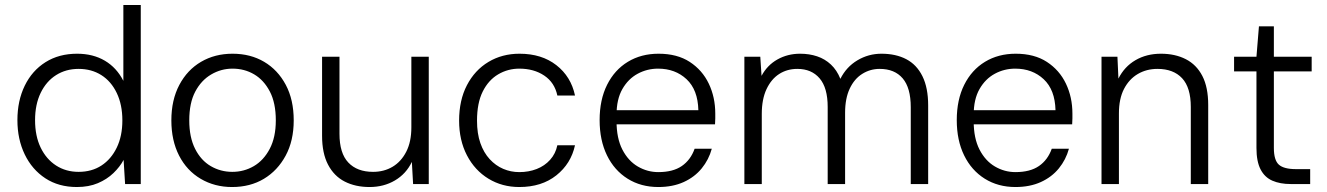

<svg xmlns="http://www.w3.org/2000/svg" viewBox="-20 -740 5334 772"><path d="M289 12Q216 12 162.5 -23Q109 -58 79.5 -119Q50 -180 50 -257Q50 -335 79.5 -395.5Q109 -456 163 -490Q217 -524 290 -524Q354 -524 401.5 -496Q449 -468 476 -415V-720H546V0H483L477 -97Q462 -69 436 -44Q410 -19 373.5 -3.5Q337 12 289 12ZM296 -49Q349 -49 388 -74.5Q427 -100 449.5 -146.5Q472 -193 472 -256Q472 -319 449.5 -366Q427 -413 387.5 -438Q348 -463 296 -463Q245 -463 205.5 -438Q166 -413 143.5 -366.5Q121 -320 121 -257Q121 -193 143.5 -146.5Q166 -100 205.5 -74.5Q245 -49 296 -49Z M913 12Q843 12 787 -21Q731 -54 700 -114.5Q669 -175 669 -256Q669 -338 701 -398.5Q733 -459 788.5 -491.5Q844 -524 915 -524Q987 -524 1042 -491.5Q1097 -459 1129 -399Q1161 -339 1161 -256Q1161 -174 1128.5 -114Q1096 -54 1041 -21Q986 12 913 12ZM914 -49Q961 -49 1000.5 -72Q1040 -95 1064.5 -141.5Q1089 -188 1089 -256Q1089 -326 1065 -372Q1041 -418 1002 -441Q963 -464 915 -464Q869 -464 829 -440.5Q789 -417 765 -371.5Q741 -326 741 -256Q741 -188 764.5 -141.5Q788 -95 827.5 -72Q867 -49 914 -49Z M1466 12Q1409 12 1366 -10Q1323 -32 1299 -78Q1275 -124 1275 -194V-512H1345V-202Q1345 -124 1380.5 -86.5Q1416 -49 1480 -49Q1524 -49 1558.5 -69.5Q1593 -90 1613.5 -130Q1634 -170 1634 -228V-512H1704V0H1641L1636 -89Q1613 -41 1568 -14.5Q1523 12 1466 12Z M2068 12Q1999 12 1944 -21.5Q1889 -55 1857.5 -115.5Q1826 -176 1826 -255Q1826 -337 1857.5 -397.5Q1889 -458 1944 -491Q1999 -524 2069 -524Q2158 -524 2217 -478Q2276 -432 2292 -356H2221Q2210 -408 2168.5 -436Q2127 -464 2068 -464Q2022 -464 1983 -441Q1944 -418 1921 -372Q1898 -326 1898 -255Q1898 -203 1911.5 -164.5Q1925 -126 1949 -100Q1973 -74 2003.5 -61Q2034 -48 2068 -48Q2106 -48 2138 -60.5Q2170 -73 2192 -97.5Q2214 -122 2221 -156H2292Q2276 -82 2217 -35Q2158 12 2068 12Z M2627 12Q2557 12 2503.5 -21.5Q2450 -55 2420.5 -115.5Q2391 -176 2391 -257Q2391 -339 2421 -399Q2451 -459 2504.5 -491.5Q2558 -524 2628 -524Q2703 -524 2753.5 -491Q2804 -458 2830 -403.5Q2856 -349 2856 -283Q2856 -274 2856 -264Q2856 -254 2855 -240H2443V-297H2788Q2786 -379 2740.5 -421.5Q2695 -464 2626 -464Q2582 -464 2544 -443.5Q2506 -423 2482.5 -382Q2459 -341 2459 -278V-253Q2459 -184 2482.5 -138.5Q2506 -93 2544.5 -70.5Q2583 -48 2627 -48Q2686 -48 2721.5 -72.5Q2757 -97 2773 -142H2842Q2830 -98 2801.5 -63Q2773 -28 2729 -8Q2685 12 2627 12Z M2973 0V-512H3037L3042 -435Q3065 -478 3106 -501Q3147 -524 3197 -524Q3234 -524 3265.5 -513.5Q3297 -503 3321 -480.5Q3345 -458 3359 -423Q3383 -471 3427.5 -497.5Q3472 -524 3524 -524Q3582 -524 3624 -502Q3666 -480 3689 -433.5Q3712 -387 3712 -316V0H3642V-309Q3642 -387 3609.5 -425Q3577 -463 3517 -463Q3479 -463 3447 -443Q3415 -423 3396.5 -383.5Q3378 -344 3378 -287V0H3308V-310Q3308 -387 3275.5 -425Q3243 -463 3186 -463Q3145 -463 3113 -442.5Q3081 -422 3062 -381.5Q3043 -341 3043 -282V0Z M4063 12Q3993 12 3939.5 -21.5Q3886 -55 3856.5 -115.5Q3827 -176 3827 -257Q3827 -339 3857 -399Q3887 -459 3940.5 -491.5Q3994 -524 4064 -524Q4139 -524 4189.5 -491Q4240 -458 4266 -403.5Q4292 -349 4292 -283Q4292 -274 4292 -264Q4292 -254 4291 -240H3879V-297H4224Q4222 -379 4176.5 -421.5Q4131 -464 4062 -464Q4018 -464 3980 -443.5Q3942 -423 3918.5 -382Q3895 -341 3895 -278V-253Q3895 -184 3918.5 -138.5Q3942 -93 3980.5 -70.5Q4019 -48 4063 -48Q4122 -48 4157.5 -72.5Q4193 -97 4209 -142H4278Q4266 -98 4237.5 -63Q4209 -28 4165 -8Q4121 12 4063 12Z M4409 0V-512H4473L4477 -424Q4501 -472 4545.5 -498Q4590 -524 4648 -524Q4705 -524 4748 -502Q4791 -480 4814.5 -434.5Q4838 -389 4838 -318V0H4768V-310Q4768 -388 4733 -425.5Q4698 -463 4634 -463Q4590 -463 4555 -442.5Q4520 -422 4499.5 -382.5Q4479 -343 4479 -284V0Z M5170 0Q5127 0 5096 -13.5Q5065 -27 5048.5 -59Q5032 -91 5032 -145V-453H4942V-512H5032L5042 -634H5102V-512H5254V-453H5102V-145Q5102 -96 5122 -78Q5142 -60 5191 -60H5248V0Z"/></svg>

Font: DM Sans 12pt Light
Style: Regular
Weight: 300
Version: Version 4.004;gftools[0.9.30]